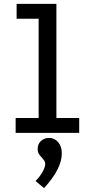

<svg xmlns="http://www.w3.org/2000/svg" viewBox="-20 -688 490 994"><path d="M61 0V-77H180V-591H66V-668H272V-77H390V0ZM208 286 164 249Q187 226 200.5 201.5Q214 177 214 161Q214 148 204.5 137.5Q195 127 185 114.5Q175 102 175 84Q175 57 192.5 41.5Q210 26 234 26Q262 26 281 48Q300 70 300 106Q300 186 208 286Z"/></svg>

Font: Inconsolata SemiCondensed SemiBold
Style: Regular
Weight: 600
Width: 4
Monospace: yes
Designer: Raph Levien, Cyreal, Brenton Simpson
Foundry: Raph Levien, Cyreal, Google
Version: Version 3.001; ttfautohint (v1.8.2.53-6de2)